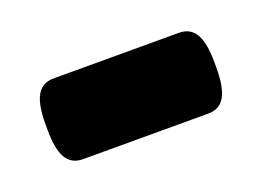

<svg xmlns="http://www.w3.org/2000/svg" viewBox="-36 -385 327 239"><g transform="rotate(-20 127.0 -265.5)"><path d="M15 -262V-269Q15 -295 22 -307Q29 -319 44 -319H210Q225 -319 232 -307Q239 -295 239 -269V-262Q239 -236 232 -224Q225 -212 210 -212H44Q29 -212 22 -224Q15 -236 15 -262Z"/></g></svg>

Font: Asap Condensed
Style: Bold
Weight: 700
Designer: Pablo Cosgaya
Foundry: Omnibus-Type
Version: Version 1.010; ttfautohint (v1.8)